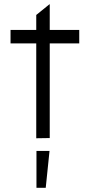

<svg xmlns="http://www.w3.org/2000/svg" viewBox="-20 -655 424 911"><path d="M152 -449H30V-513H152V-584L215 -635L216 -634V-513H356V-449H216V0L152 1ZM153 61H215L197 236H153Z"/></svg>

Font: Lineal Light
Style: Regular
Weight: 300
Designer: Created by Frank Adebiaye with contributions from Anton Moglia & Ariel Martín Pérez
Created by Frank ADEBIAYE with FontF
Foundry: Velvetyne Type Foundry
Version: Version 2.000